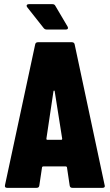

<svg xmlns="http://www.w3.org/2000/svg" viewBox="-20 -903 528 923"><path d="M305 -775 246 -875C243 -881 238 -883 232 -883H119C112 -883 108 -880 108 -875C108 -873 109 -871 111 -868L190 -768C194 -763 199 -761 205 -761H296C303 -761 307 -764 307 -769C307 -770 306 -773 305 -775ZM328 0H473C480 0 484 -3 484 -9C484 -10 483 -11 483 -13L339 -689C338 -696 333 -700 326 -700H162C155 -700 150 -696 149 -689L4 -13C2 -4 6 0 14 0H156C163 0 168 -3 169 -11L182 -98C182 -101 185 -103 188 -103H296C299 -103 302 -101 302 -98L315 -11C316 -3 321 0 328 0ZM203 -236 237 -464C238 -469 242 -469 243 -464L279 -236C279 -233 278 -231 275 -231H207C204 -231 203 -233 203 -236Z"/></svg>

Font: Barlow Condensed ExtraBold
Style: Regular
Weight: 800
Width: 3
Designer: Jeremy Tribby
Foundry: Tribby Type
Version: Version 1.422;hotconv 1.0.109;makeotfexe 2.5.65596